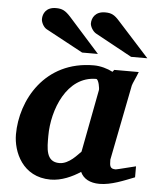

<svg xmlns="http://www.w3.org/2000/svg" viewBox="-53 -779 679 836"><g transform="rotate(5 286.5 -361.0)"><path d="M565 -30V-78C555 -76 483 -57 478 -57C454 -57 451 -67 451 -97L516 -427C518 -436 534 -468 541 -488H434L427 -479C404 -491 373 -500 344 -500C129 -500 32 -320 32 -171C32 -96 76 12 199 12C247 12 294 -10 329 -33C342 -4 371 12 413 12C464 12 519 -12 565 -30ZM375 -394C328 -149 338 -201 323 -121C309 -108 274 -63 231 -63C171 -63 173 -124 173 -177C173 -291 231 -442 359 -442C370 -442 377 -400 375 -394ZM573 -551 436 -702C414 -727 400 -734 373 -734C330 -734 315 -705 315 -681C315 -668 327 -647 341 -639L502 -551ZM357 -551 222 -702C199 -727 185 -734 158 -734C115 -734 101 -705 101 -681C101 -668 111 -647 125 -639L288 -551Z"/></g></svg>

Font: Veleka
Style: Bold Italic
Weight: 700
Italic angle: -12°
Designer: Stefan Peev, Context Ltd, 2016; SIL International, 1997-2014.
Foundry: Stefan Peev, Context Ltd, 2016
Version: Version 5.000